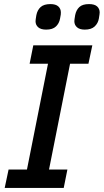

<svg xmlns="http://www.w3.org/2000/svg" viewBox="-20 -920 508 940"><path d="M292 0H3L22 -90H112L215 -608H125L143 -698H432L413 -608H323L220 -90H310ZM206 -775Q180 -775 167 -786.5Q154 -798 154 -816Q154 -821 155 -827Q156 -833 158 -846Q163 -871 179 -885.5Q195 -900 227 -900Q253 -900 265.5 -888.5Q278 -877 278 -859Q278 -855 277.5 -848.5Q277 -842 274 -829Q270 -806 254 -790.5Q238 -775 206 -775ZM395 -775Q370 -775 357 -786.5Q344 -798 344 -816Q344 -821 345 -827Q346 -833 348 -846Q353 -871 368.5 -885.5Q384 -900 416 -900Q443 -900 455.5 -888.5Q468 -877 468 -859Q468 -855 467 -848.5Q466 -842 464 -829Q460 -806 443.5 -790.5Q427 -775 395 -775Z"/></svg>

Font: IBM Plex Sans Medium
Style: Italic
Weight: 500
Italic angle: -11.31°
Designer: Mike Abbink, Paul van der Laan, Pieter van Rosmalen
Foundry: Bold Monday
Version: Version 3.201